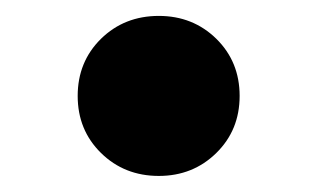

<svg xmlns="http://www.w3.org/2000/svg" viewBox="-20 -573 395 239"><path d="M177.7 -354Q134.8 -354 105.7 -382.6Q76.7 -411.1 76.7 -453.6Q76.7 -496.1 105.7 -524.7Q134.8 -553.2 177.7 -553.2Q220.2 -553.2 249.3 -524.7Q278.3 -496.1 278.3 -453.6Q278.3 -411.1 249.3 -382.6Q220.2 -354 177.7 -354Z"/></svg>

Font: Inter 17pt Black
Style: Regular
Weight: 900
Version: Version 4.001;git-66647c0bb